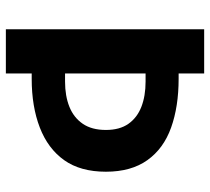

<svg xmlns="http://www.w3.org/2000/svg" viewBox="-50 -646 700 639"><g transform="rotate(90 299.5 -326.0)"><path d="M77 4V-656H224V-571H242Q334 -571 404 -546Q474 -521 512.5 -467Q551 -413 551 -329Q551 -244 512.5 -190Q474 -136 404 -109Q334 -82 242 -82H224V4ZM224 -193H251Q299 -193 335 -207.5Q371 -222 391.5 -252Q412 -282 412 -329Q412 -375 391.5 -404Q371 -433 335 -447Q299 -461 251 -461H224Z"/></g></svg>

Font: Source Sans 3
Style: Bold
Weight: 700
Designer: Paul D. Hunt
Foundry: Adobe
Version: Version 3.052;hotconv 1.1.0;makeotfexe 2.6.0